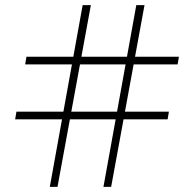

<svg xmlns="http://www.w3.org/2000/svg" viewBox="-20 -728 756 748"><path d="M204 0H174L302 -708H334ZM413 0H383L511 -708H543ZM39 -263 44 -293H638L633 -263ZM672 -477H78L83 -507H677Z"/></svg>

Font: Kalnia Glaze Thin
Style: Bold
Weight: 700
Version: Version 1.110